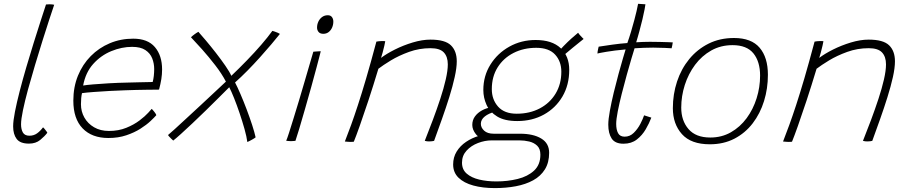

<svg xmlns="http://www.w3.org/2000/svg" viewBox="-20 -738 4762 1008"><path d="M228.5 -41Q214.5 -22.5 191 -3.2Q167.5 16 132 16Q86 16 67.5 -8.5Q49 -33 49 -74.5Q49 -103 58.5 -151.5Q68 -200 83.5 -260Q99 -320 118 -384.8Q137 -449.5 156.5 -512Q176 -574.5 193 -627Q210 -679.5 221.5 -714.5Q232.5 -715.5 240.5 -715.5Q247.5 -715.5 253.8 -714.8Q260 -714 264.5 -713Q255 -685.5 238.8 -635.8Q222.5 -586 203 -524Q183.5 -462 163.8 -396Q144 -330 127.2 -268.8Q110.5 -207.5 100.5 -159.2Q90.5 -111 90.5 -85.5Q90.5 -59 100.2 -42.2Q110 -25.5 134.5 -25.5Q157.5 -25.5 174.8 -38Q192 -50.5 206 -69.5Q208.5 -67.5 211.8 -63.8Q215 -60 218.8 -55.2Q222.5 -50.5 225.2 -46.8Q228 -43 228.5 -41Z M800.5 -133Q791 -122 770 -102.2Q749 -82.5 717.2 -62.2Q685.5 -42 643.2 -27.8Q601 -13.5 549 -13.5Q462.5 -13.5 413.8 -64Q365 -114.5 365 -209.5Q365 -281 389.2 -340.5Q413.5 -400 456.5 -443.5Q499.5 -487 556.5 -511Q613.5 -535 679.5 -535Q755.5 -535 793.2 -490.8Q831 -446.5 831 -373Q831 -348 827 -322.8Q823 -297.5 815 -267.5Q811.5 -267.5 794.2 -267.2Q777 -267 751 -266.8Q725 -266.5 695.2 -265.8Q665.5 -265 637 -264Q601 -263 556 -260.5Q511 -258 471 -255Q431 -252 410.5 -249Q405 -225.5 405 -190.5Q405 -152.5 423 -120.8Q441 -89 474 -69.8Q507 -50.5 552 -50.5Q602.5 -50.5 643 -67Q683.5 -83.5 712.8 -105.8Q742 -128 758.2 -146Q774.5 -164 776.5 -166.5Q779 -164 782.8 -159.8Q786.5 -155.5 790.5 -150.5Q794.5 -145.5 797.2 -141Q800 -136.5 800.5 -133ZM416.5 -289Q433.5 -292 469.2 -295Q505 -298 552.5 -300.8Q600 -303.5 651.5 -304.5Q682 -305.5 710.8 -306Q739.5 -306.5 759.2 -307Q779 -307.5 781.5 -307.5Q785.5 -321 787.5 -339.5Q789.5 -358 789.5 -375.5Q789.5 -405 779 -431.8Q768.5 -458.5 743.2 -475.2Q718 -492 673.5 -492Q619 -492 564.2 -469.5Q509.5 -447 469.2 -402Q429 -357 416.5 -289Z M889.5 0Q884.5 -4.5 878.2 -10.5Q872 -16.5 867.5 -21.8Q863 -27 862 -29Q871.5 -36.5 897.5 -60.2Q923.5 -84 959 -116.8Q994.5 -149.5 1033 -185.2Q1071.5 -221 1106.5 -253.8Q1141.5 -286.5 1166 -309.5Q1144.5 -351 1110 -395.5Q1075.5 -440 1040.8 -479Q1006 -518 982.5 -542.5Q986.5 -546.5 991 -550Q995.5 -553.5 1000.2 -557.2Q1005 -561 1010.5 -564.5Q1016 -568 1021.5 -571Q1036 -555 1061.2 -525Q1086.5 -495 1113.8 -460Q1141 -425 1163.2 -392.8Q1185.5 -360.5 1194.5 -340Q1235.5 -379 1276.2 -421Q1317 -463 1351.8 -503.2Q1386.5 -543.5 1410 -576Q1414.5 -575 1422.8 -572Q1431 -569 1438.8 -565.8Q1446.5 -562.5 1449.5 -560Q1431.5 -537 1404.2 -505Q1377 -473 1344.8 -437Q1312.5 -401 1278.8 -366.8Q1245 -332.5 1214 -305Q1226 -282.5 1242.2 -244.8Q1258.5 -207 1274.8 -164Q1291 -121 1303.8 -81.8Q1316.5 -42.5 1322 -17Q1318.5 -13.5 1303.5 -5Q1288.5 3.5 1278.5 7.5Q1275 -20 1263.8 -60.2Q1252.5 -100.5 1238 -143.5Q1223.5 -186.5 1208.8 -223.2Q1194 -260 1183.5 -280Q1159.5 -256 1127.2 -223.8Q1095 -191.5 1059.5 -157Q1024 -122.5 990.5 -90.8Q957 -59 930.2 -35Q903.5 -11 889.5 0Z M1531 1.5Q1524 2 1518 2.5Q1512 3 1507 3Q1498.5 3 1492.5 2.2Q1486.5 1.5 1482.5 1Q1487.5 -10 1497.5 -41.2Q1507.5 -72.5 1521.2 -116.8Q1535 -161 1550 -211Q1565 -261 1579.2 -310Q1593.5 -359 1605.5 -400Q1617.5 -441 1625 -466.5Q1629 -467 1636.8 -467.5Q1644.5 -468 1652.5 -468.5Q1660.5 -469 1664 -469Q1661.5 -458.5 1655.8 -436.8Q1650 -415 1643 -388Q1630.5 -340.5 1614 -281.2Q1597.5 -222 1580.8 -164Q1564 -106 1550.8 -61.2Q1537.5 -16.5 1531 1.5ZM1677.5 -560.5Q1660.5 -560.5 1652.5 -570.2Q1644.5 -580 1644.5 -593Q1644.5 -610 1651.5 -624.8Q1658.5 -639.5 1671.2 -648.8Q1684 -658 1701 -658Q1715.5 -658 1722.8 -648.2Q1730 -638.5 1730 -624.5Q1730 -608 1723.5 -593.2Q1717 -578.5 1705.2 -569.5Q1693.5 -560.5 1677.5 -560.5Z M1837.5 6Q1833 6.5 1828.2 6.8Q1823.5 7 1819 7Q1812 7 1804.8 6.2Q1797.5 5.5 1790.5 5Q1807 -37 1823.5 -82.5Q1840 -128 1859.2 -186.8Q1878.5 -245.5 1902.2 -326.2Q1926 -407 1956 -519.5Q1961.5 -520.5 1969 -521.5Q1976.5 -522.5 1985.5 -522.5Q1989.5 -522.5 1994.5 -522.5Q1999.5 -522.5 2002.5 -521.5Q2002 -515.5 1997.8 -498Q1993.5 -480.5 1988.8 -462Q1984 -443.5 1980.5 -434Q2008.5 -455.5 2052.8 -477.8Q2097 -500 2146.8 -515Q2196.5 -530 2240 -530Q2316.5 -530 2347.2 -500.2Q2378 -470.5 2378 -416Q2378 -382 2367.2 -333.5Q2356.5 -285 2338.8 -228.2Q2321 -171.5 2300 -112.5Q2279 -53.5 2259 1.5Q2255 2.5 2248.2 3.5Q2241.5 4.5 2233.5 4.5Q2227 4.5 2221.5 3.8Q2216 3 2210 1.5Q2231 -51 2252.2 -107.8Q2273.5 -164.5 2291.5 -219.2Q2309.5 -274 2320.2 -321Q2331 -368 2331 -400Q2331 -440.5 2310 -462.8Q2289 -485 2240.5 -485Q2181 -485 2127.2 -465.5Q2073.5 -446 2032 -420.8Q1990.5 -395.5 1966.5 -377Q1939.5 -287.5 1914 -210.2Q1888.5 -133 1868.5 -76.8Q1848.5 -20.5 1837.5 6Z M2695.5 -102.5Q2629 -102.5 2590 -126.5Q2551 -150.5 2534.2 -187.8Q2517.5 -225 2517.5 -265.5Q2517.5 -339.5 2554.8 -399Q2592 -458.5 2654.2 -493.2Q2716.5 -528 2792 -528Q2878 -528 2923.2 -485.5Q2968.5 -443 2968.5 -371.5Q2968.5 -292 2932.8 -231.2Q2897 -170.5 2835.5 -136.5Q2774 -102.5 2695.5 -102.5ZM2578 249.5Q2514.5 249.5 2465 236Q2415.5 222.5 2387.2 195Q2359 167.5 2359 125.5Q2359 87.5 2377.5 57.5Q2396 27.5 2426.8 6.8Q2457.5 -14 2495.2 -25Q2533 -36 2572 -36Q2603 -36 2642 -36Q2681 -36 2710 -36Q2779.5 -36 2821.2 -11Q2863 14 2863 64Q2863 115.5 2840.8 151.2Q2818.5 187 2779.2 208.5Q2740 230 2688.2 239.8Q2636.5 249.5 2578 249.5ZM2586.5 214.5Q2645 214.5 2697.8 201.5Q2750.5 188.5 2783.8 157.8Q2817 127 2817 74Q2817 43 2800.2 27Q2783.5 11 2758.5 5Q2733.5 -1 2707.5 -1Q2669.5 -1 2633 -1Q2596.5 -1 2561 -1Q2525.5 -1 2489.5 12.8Q2453.5 26.5 2429.5 52.8Q2405.5 79 2405.5 116Q2405.5 152 2430.2 173.5Q2455 195 2496 204.8Q2537 214.5 2586.5 214.5ZM2535 -4.5Q2497 -10 2478.2 -33.8Q2459.5 -57.5 2459.5 -82Q2459.5 -107.5 2473.5 -126.8Q2487.5 -146 2510.5 -158.5Q2533.5 -171 2559.5 -175L2579.5 -151.5Q2545.5 -143 2525 -126.5Q2504.5 -110 2504.5 -88Q2504.5 -68 2521.8 -52Q2539 -36 2572 -36ZM2692.5 -141Q2761 -141 2814 -169Q2867 -197 2897 -246.8Q2927 -296.5 2927 -361.5Q2927 -416 2894.2 -451.5Q2861.5 -487 2795.5 -487Q2729 -487 2676 -460Q2623 -433 2592.5 -384.2Q2562 -335.5 2562 -270Q2562 -215.5 2595 -178.2Q2628 -141 2692.5 -141ZM2926.5 -436 2903.5 -456Q2918.5 -475.5 2938.8 -496.2Q2959 -517 2979.5 -535.5Q3000 -554 3015 -566Q3017.5 -562 3023.2 -555.2Q3029 -548.5 3035 -542.5Q3041 -536.5 3044 -533.5Q3038.5 -529 3022.5 -516.2Q3006.5 -503.5 2987 -487.5Q2967.5 -471.5 2950.8 -457.2Q2934 -443 2926.5 -436Z M3399.5 -120.5Q3388.5 -91 3370 -59.2Q3351.5 -27.5 3323.2 -5.5Q3295 16.5 3253.5 16.5Q3209 16.5 3191.2 -10.8Q3173.5 -38 3173.5 -83.5Q3173.5 -111.5 3181.8 -156.5Q3190 -201.5 3202.2 -252.2Q3214.5 -303 3227.5 -350.5Q3240.5 -398 3250.8 -432.8Q3261 -467.5 3264.5 -478.5Q3204 -473 3164.5 -466.2Q3125 -459.5 3116.5 -457Q3116.5 -460.5 3117.5 -467.2Q3118.5 -474 3120.2 -481.2Q3122 -488.5 3123 -493Q3151 -497.5 3194 -503.5Q3237 -509.5 3273.5 -512Q3283.5 -540 3293 -571.8Q3302.5 -603.5 3310.5 -634Q3317 -658 3322 -679.8Q3327 -701.5 3330 -718L3368.5 -715.5Q3368.5 -711 3364.2 -689.2Q3360 -667.5 3352.8 -636.5Q3345.5 -605.5 3336.5 -573Q3332.5 -558 3328.2 -543.5Q3324 -529 3320 -516Q3334 -517 3356 -517.8Q3378 -518.5 3392 -518.5Q3418 -518.5 3444.2 -517.8Q3470.5 -517 3489.5 -516.5Q3508.5 -516 3512 -515.5Q3512 -512 3509.5 -500.2Q3507 -488.5 3506 -484.5Q3501 -485 3470.8 -486.5Q3440.5 -488 3409.5 -488Q3387 -488 3360.2 -487Q3333.5 -486 3311.5 -484.5Q3306.5 -468.5 3295.2 -431Q3284 -393.5 3270.5 -344.8Q3257 -296 3244.2 -245.8Q3231.5 -195.5 3223.2 -153.2Q3215 -111 3215 -87.5Q3215 -57 3225 -38.8Q3235 -20.5 3259.5 -20.5Q3287 -20.5 3307.5 -40.8Q3328 -61 3341.8 -87.5Q3355.5 -114 3361.5 -132.5Q3363.5 -132 3368.8 -130.2Q3374 -128.5 3380.5 -126.5Q3387 -124.5 3392.2 -122.8Q3397.5 -121 3399.5 -120.5Z M3706.5 19.5Q3608 19.5 3560.2 -33.8Q3512.5 -87 3512.5 -170Q3512.5 -243.5 3534.5 -310Q3556.5 -376.5 3598.5 -427.8Q3640.5 -479 3699.8 -508.8Q3759 -538.5 3833.5 -538.5Q3924.5 -538.5 3968 -487.5Q4011.5 -436.5 4011.5 -345.5Q4011.5 -273 3991.2 -207.5Q3971 -142 3931.8 -90.8Q3892.5 -39.5 3835.8 -10Q3779 19.5 3706.5 19.5ZM3709 -16Q3769 -16 3817.2 -43.5Q3865.5 -71 3899.8 -117.5Q3934 -164 3952.2 -222Q3970.5 -280 3970.5 -341Q3970.5 -414.5 3935.5 -457.8Q3900.5 -501 3826 -501Q3764 -501 3714.2 -473Q3664.5 -445 3629.2 -397.8Q3594 -350.5 3575.2 -292Q3556.5 -233.5 3556.5 -173Q3556.5 -104.5 3594.8 -60.2Q3633 -16 3709 -16Z M4138 6Q4133.5 6.5 4128.8 6.8Q4124 7 4119.5 7Q4112.5 7 4105.2 6.2Q4098 5.5 4091 5Q4107.5 -37 4124 -82.5Q4140.5 -128 4159.8 -186.8Q4179 -245.5 4202.8 -326.2Q4226.5 -407 4256.5 -519.5Q4262 -520.5 4269.5 -521.5Q4277 -522.5 4286 -522.5Q4290 -522.5 4295 -522.5Q4300 -522.5 4303 -521.5Q4302.5 -515.5 4298.2 -498Q4294 -480.5 4289.2 -462Q4284.5 -443.5 4281 -434Q4309 -455.5 4353.2 -477.8Q4397.5 -500 4447.2 -515Q4497 -530 4540.5 -530Q4617 -530 4647.8 -500.2Q4678.5 -470.5 4678.5 -416Q4678.5 -382 4667.8 -333.5Q4657 -285 4639.2 -228.2Q4621.5 -171.5 4600.5 -112.5Q4579.5 -53.5 4559.5 1.5Q4555.5 2.5 4548.8 3.5Q4542 4.5 4534 4.5Q4527.5 4.5 4522 3.8Q4516.5 3 4510.5 1.5Q4531.5 -51 4552.8 -107.8Q4574 -164.5 4592 -219.2Q4610 -274 4620.8 -321Q4631.5 -368 4631.5 -400Q4631.5 -440.5 4610.5 -462.8Q4589.5 -485 4541 -485Q4481.5 -485 4427.8 -465.5Q4374 -446 4332.5 -420.8Q4291 -395.5 4267 -377Q4240 -287.5 4214.5 -210.2Q4189 -133 4169 -76.8Q4149 -20.5 4138 6Z"/></svg>

Font: Grandstander Thin
Style: Italic
Weight: 100
Italic angle: -15°
Designer: Tyler Finck
Foundry: Etcetera Type Co
Version: Version 1.200